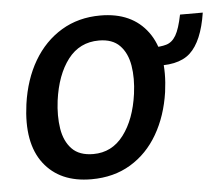

<svg xmlns="http://www.w3.org/2000/svg" viewBox="-44 -576 738 635"><g transform="rotate(-5 325.0 -258.5)"><path d="M235 10Q130.5 10 77.5 -59.2Q24.5 -128.5 42 -256Q53.5 -337.5 89.2 -398.2Q125 -459 181.5 -493Q238 -527 311 -527Q415.5 -527 467.8 -456Q520 -385 502.5 -256Q491 -177.5 456.2 -117.5Q421.5 -57.5 365.5 -23.8Q309.5 10 235 10ZM248.5 -72.5Q310.5 -72.5 349.2 -123.8Q388 -175 399.5 -259Q406.5 -310.5 399.5 -352.8Q392.5 -395 368.2 -420Q344 -445 299 -445Q235 -445 196.2 -394.5Q157.5 -344 146 -259Q139.5 -208.5 146.2 -166Q153 -123.5 177.5 -98Q202 -72.5 248.5 -72.5ZM462 -347 470.5 -406.5Q500.5 -406 520 -411.8Q539.5 -417.5 552 -438.8Q564.5 -460 574 -507H649.5Q635 -413 593.8 -375Q552.5 -337 462 -347Z"/></g></svg>

Font: Public Sans Medium
Style: Italic
Weight: 500
Italic angle: -8°
Designer: The Public Sans project authors (U.S. Web Design System). Libre Franklin designed by Pablo Impallari and Rodrigo Fuenzal
Version: Version 1.007; ttfautohint (v1.8.1) -l 8 -r 50 -G 200 -x 14 